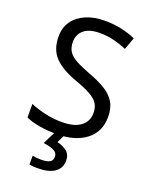

<svg xmlns="http://www.w3.org/2000/svg" viewBox="-174 -814 897 1145"><g transform="rotate(20 274.5 -242.0)"><path d="M502 -191Q502 -96 433 -43Q364 10 247 10Q187 10 136 1Q85 -8 51 -24V-110Q87 -94 140.5 -81Q194 -68 251 -68Q331 -68 371.5 -99Q412 -130 412 -183Q412 -218 397 -242Q382 -266 345.5 -286.5Q309 -307 244 -330Q153 -363 106.5 -411Q60 -459 60 -542Q60 -599 89 -639.5Q118 -680 169.5 -702Q221 -724 288 -724Q347 -724 396 -713Q445 -702 485 -684L457 -607Q420 -623 376.5 -634Q333 -645 286 -645Q219 -645 185 -616.5Q151 -588 151 -541Q151 -505 166 -481Q181 -457 215 -438Q249 -419 307 -397Q370 -374 413.5 -347.5Q457 -321 479.5 -284Q502 -247 502 -191ZM356 139Q356 187 319 213.5Q282 240 208 240Q176 240 158 235V180Q167 182 182 183.5Q197 185 211 185Q247 185 266 175.5Q285 166 285 141Q285 115 258.5 103Q232 91 194 86L237 0H295L269 53Q305 61 330.5 81Q356 101 356 139Z"/></g></svg>

Font: Noto Sans Multani
Style: Regular
Weight: 400
Designer: Monotype Design Team
Foundry: Monotype Imaging Inc.
Version: Version 2.002; ttfautohint (v1.8.4.7-5d5b)